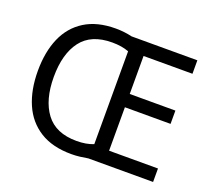

<svg xmlns="http://www.w3.org/2000/svg" viewBox="-123 -887 1175 1059"><g transform="rotate(20 464.0 -357.5)"><path d="M386 -725Q436 -725 482 -714H868V-635H581V-412H849V-334H581V-79H868V0H488Q466 4 441.5 7Q417 10 391 10Q280 10 206.5 -36Q133 -82 97 -165Q61 -248 61 -359Q61 -470 96.5 -552Q132 -634 204.5 -679.5Q277 -725 386 -725ZM394 -646Q271 -646 213 -569.5Q155 -493 155 -358Q155 -223 213 -145.5Q271 -68 393 -68Q450 -68 492 -85V-630Q451 -646 394 -646Z"/></g></svg>

Font: Noto Sans Rejang
Style: Regular
Weight: 400
Designer: Monotype Design Team
Foundry: Monotype Imaging Inc.
Version: Version 2.001; ttfautohint (v1.8.4.7-5d5b)